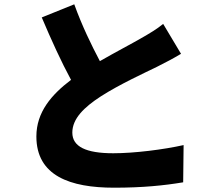

<svg xmlns="http://www.w3.org/2000/svg" viewBox="-20 -825 1040 892"><path d="M738 -714C709 -690 677 -671 635 -647C592 -622 517 -583 444 -541C405 -615 361 -705 325 -805L174 -744C218 -640 264 -539 310 -454C219 -385 149 -304 149 -191C149 -8 306 47 510 47C642 47 741 37 831 22L833 -151C739 -130 604 -113 506 -113C379 -113 316 -144 316 -209C316 -274 371 -327 448 -377C535 -433 651 -486 710 -515C750 -535 786 -554 821 -575Z"/></svg>

Font: Noto Sans CJK JP Black
Style: Regular
Weight: 900
Designer: Ryoko NISHIZUKA (kana & ideographs); Paul D. Hunt (Latin, Greek & Cyrillic); Wenlong ZHANG (bopomofo); Sandoll Communica
Foundry: Adobe Systems Incorporated
Version: Version 1.004;PS 1.004;hotconv 1.0.82;makeotf.lib2.5.63406